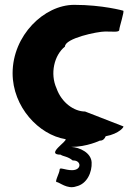

<svg xmlns="http://www.w3.org/2000/svg" viewBox="-20 -574 529 792"><path d="M32 -272C32 -133 140 -18 250 0C261 7 165 64 230 64C241 72 258 70 280 88C316 86 319 128 277 128C248 128 226 114 226 126C226 139 204 177 214 177C224 177 258 208 294 195C340 185 360 135 358 96C356 56 309 34 274 32C338 32 392 6 392 6C403 7 412 -1 416 -12C472 -22 495 -53 488 -53L331 -114C286 -114 234 -150 213 -210C186 -270 203 -346 248 -382C248 -416 381 -444 414 -444C448 -444 472 -440 472 -451C472 -462 495 -530 488 -530C488 -530 403 -554 286 -554C162 -554 32 -428 32 -272Z"/></svg>

Font: Ampere
Style: Cnd
Weight: 400
Version: Version 1